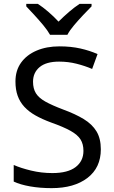

<svg xmlns="http://www.w3.org/2000/svg" viewBox="-20 -964 589 994"><path d="M502 -191Q502 -96 433 -43Q364 10 247 10Q187 10 136 1Q85 -8 51 -24V-110Q87 -94 140.5 -81Q194 -68 251 -68Q331 -68 371.5 -99Q412 -130 412 -183Q412 -218 397 -242Q382 -266 345.5 -286.5Q309 -307 244 -330Q198 -347 163.5 -366.5Q129 -386 106 -411Q83 -436 71.5 -468Q60 -500 60 -542Q60 -599 89 -639.5Q118 -680 169.5 -702Q221 -724 288 -724Q347 -724 396 -713Q445 -702 485 -684L457 -607Q420 -623 376.5 -634Q333 -645 286 -645Q219 -645 185 -616.5Q151 -588 151 -541Q151 -505 166 -481Q181 -457 215 -438Q249 -419 307 -397Q370 -374 413.5 -347.5Q457 -321 479.5 -284Q502 -247 502 -191ZM239 -784Q226 -807 204 -833.5Q182 -860 158 -886Q134 -912 116 -931V-944H176Q202 -927 230 -903Q258 -879 283 -852Q310 -879 338 -903Q366 -927 392 -944H454V-931Q435 -912 410.5 -886Q386 -860 363.5 -833.5Q341 -807 329 -784Z"/></svg>

Font: Noto Sans Javanese
Style: Regular
Weight: 400
Designer: Monotype Design Team
Foundry: Monotype Imaging Inc.
Version: Version 2.004